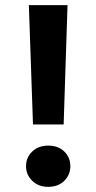

<svg xmlns="http://www.w3.org/2000/svg" viewBox="-20 -720 374 745"><path d="M108 -237 92 -700H242L227 -237ZM167 5Q129 5 105 -18.5Q81 -42 81 -75Q81 -109 105 -132Q129 -155 167 -155Q206 -155 229.5 -132Q253 -109 253 -75Q253 -42 229.5 -18.5Q206 5 167 5Z"/></svg>

Font: DM Sans 9pt ExtraBold
Style: Regular
Weight: 800
Version: Version 4.004;gftools[0.9.30]